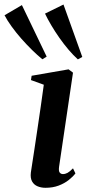

<svg xmlns="http://www.w3.org/2000/svg" viewBox="-102 -838 392 868"><path d="M103.5 11Q84 11 67.8 4.2Q51.5 -2.5 43 -17.8Q34.5 -33 37.5 -58Q39 -67.5 43.2 -95.5Q47.5 -123.5 53.8 -164.5Q60 -205.5 67.2 -254.2Q74.5 -303 82 -354.8Q89.5 -406.5 96 -455L38 -476L41 -495.5L208 -524.5L228 -509.5L165 -83.5Q162.5 -64.5 168 -57.8Q173.5 -51 182.5 -51Q193 -51 203.2 -56.5Q213.5 -62 228 -77L239 -54Q227.5 -39 208.5 -24Q189.5 -9 163.2 1Q137 11 103.5 11ZM89.5 -570Q68 -587.5 43.2 -611.8Q18.5 -636 -5.5 -663.2Q-29.5 -690.5 -49.2 -717.8Q-69 -745 -81.5 -769L-3 -815L109 -582ZM250 -569.5Q229.5 -588 208 -613.2Q186.5 -638.5 166.5 -667Q146.5 -695.5 129.8 -723.8Q113 -752 101.5 -776.5L185 -817.5L270 -580.5Z"/></svg>

Font: Merriweather 120pt SemiBold
Style: Italic
Weight: 600
Italic angle: -7.8°
Version: Version 2.101